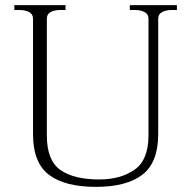

<svg xmlns="http://www.w3.org/2000/svg" viewBox="-20 -720 747 750"><path d="M109 -196V-647Q109 -665 93.5 -673Q78 -681 55 -681H36V-700H236V-681H217Q193 -681 178 -673Q163 -665 163 -647V-191Q163 -93 216 -56Q269 -19 367 -19Q451 -19 505.5 -57Q560 -95 560 -191V-647Q560 -665 544.5 -673Q529 -681 506 -681H487V-700H671V-681H652Q629 -681 613.5 -673Q598 -665 598 -647V-196Q598 -85 536 -37.5Q474 10 355 10Q234 10 171.5 -37Q109 -84 109 -196Z"/></svg>

Font: Taviraj ExtraLight
Style: Regular
Weight: 275
Designer: Katatrad Team
Foundry: CadsonDemak
Version: Version 1.001